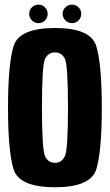

<svg xmlns="http://www.w3.org/2000/svg" viewBox="-20 -801 474 826"><path d="M216.5 4.5Q62 4.5 38.2 -73.5Q14.5 -151.5 14.5 -337.5Q14.5 -523.5 38.2 -602Q62 -680.5 216.5 -680.5Q371 -680.5 394.5 -601.8Q418 -523 418 -337.5Q418 -151.5 394.5 -73.5Q371 4.5 216.5 4.5ZM216.5 -100.5Q245.5 -100.5 259 -128.8Q272.5 -157 272.5 -337.5Q272.5 -521.5 259 -548.5Q245.5 -575.5 216.5 -575.5Q187.5 -575.5 174 -548.5Q160.5 -521.5 160.5 -337.5Q160.5 -157 174 -128.8Q187.5 -100.5 216.5 -100.5ZM289.5 -701.5Q273 -701.5 261.2 -713.2Q249.5 -725 249.5 -741.5Q249.5 -758 261.2 -769.5Q273 -781 289.5 -781Q306 -781 317.8 -769.5Q329.5 -758 329.5 -741.5Q329.5 -725 317.8 -713.2Q306 -701.5 289.5 -701.5ZM145.5 -701.5Q129 -701.5 117.2 -713.2Q105.5 -725 105.5 -741.5Q105.5 -758 117.2 -769.5Q129 -781 145.5 -781Q162 -781 173.5 -769.5Q185 -758 185 -741.5Q185 -725 173.5 -713.2Q162 -701.5 145.5 -701.5Z"/></svg>

Font: Anybody Condensed Regular
Style: Bold
Weight: 700
Width: 3
Designer: Tyler Finck
Foundry: Etcetera Type Company
Version: Version 1.010; ttfautohint (v1.8.3) -l 8 -r 50 -G 200 -x 14 